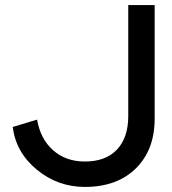

<svg xmlns="http://www.w3.org/2000/svg" viewBox="-20 -721 679 756"><path d="M485 -264V-701H589V-254Q589 -131 515 -58Q441 15 314 15Q208 15 125.5 -52.5Q43 -120 30 -221L126 -250Q139 -174 189 -129.5Q239 -85 314 -85Q396 -85 440.5 -132Q485 -179 485 -264Z"/></svg>

Font: Edgecutting Lite Medium
Style: Medium
Weight: 500
Designer: RandomMaerks (Nguyen Gia Bao)
Version: Version 1.0